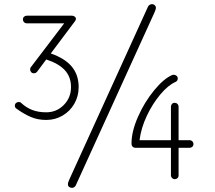

<svg xmlns="http://www.w3.org/2000/svg" viewBox="-20 -865 1040 930"><path d="M226 -606Q295 -582 328 -542Q361 -502 361 -443Q361 -399 340 -362.5Q319 -326 283 -305Q247 -284 204 -284Q163 -284 129 -298.5Q95 -313 58 -340Q52 -345 52 -353Q52 -361 57.5 -366Q63 -371 71 -371Q79 -371 83 -366Q108 -343 137 -332Q166 -321 204 -321Q254 -321 289 -356.5Q324 -392 324 -443Q324 -492 294.5 -524.5Q265 -557 204 -577L160 -518Q154 -510 144 -510Q136 -510 131 -515.5Q126 -521 126 -529Q126 -535 129 -539L291 -752H110Q102 -752 96.5 -757.5Q91 -763 91 -771Q91 -779 96.5 -784Q102 -789 110 -789H329Q337 -789 342.5 -784Q348 -779 348 -775Q348 -768 343 -762ZM347 33Q345 38 339.5 41.5Q334 45 329 45Q321 45 315 40.5Q309 36 309 28Q309 18 316 4L697 -833Q699 -838 705 -841.5Q711 -845 716 -845Q724 -845 729.5 -840Q735 -835 735 -828Q735 -818 728 -804ZM898 -186Q906 -186 911.5 -180.5Q917 -175 917 -167Q917 -159 911.5 -154Q906 -149 898 -149H845V-15Q845 -7 839.5 -2Q834 3 826 3Q819 3 813.5 -2.5Q808 -8 808 -15V-149H638Q628 -149 622.5 -154.5Q617 -160 617 -170Q617 -228 648.5 -299.5Q680 -371 727 -428Q774 -485 815 -502Q817 -503 821 -503Q829 -503 835 -498Q841 -493 841 -485Q841 -473 830 -468Q795 -453 757 -408Q719 -363 691 -303.5Q663 -244 656 -186H808V-348Q808 -356 813 -361.5Q818 -367 826 -367Q834 -367 839.5 -361.5Q845 -356 845 -348V-186Z"/></svg>

Font: Tsukimi Rounded Light
Style: Regular
Weight: 300
Designer: Takashi Funayama
Foundry: Takashi Funayama
Version: Version 1.032; ttfautohint (v1.8.3)